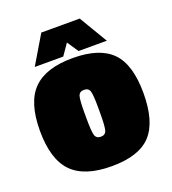

<svg xmlns="http://www.w3.org/2000/svg" viewBox="-122 -734 748 836"><g transform="rotate(-20 252.0 -316.0)"><path d="M12 -241.5Q12 -373 70.5 -432Q129 -491 253.5 -491Q378 -491 435 -433Q492 -375 492 -242.5Q492 -110 436.5 -50Q381 10 254.5 10Q128 10 70 -50Q12 -110 12 -241.5ZM221 -252V-228Q221 -164 226.5 -145.5Q232 -127 253 -127Q274 -127 279.5 -145.5Q285 -164 285 -223V-251Q285 -309 279.5 -326.5Q274 -344 253 -344Q232 -344 226.5 -326.5Q221 -309 221 -252ZM342 -642 420 -511H289L254 -563L218 -511H86L164 -642Z"/></g></svg>

Font: Passion One
Style: Bold
Weight: 700
Designer: Alejandro Lo Celso
Foundry: Fontstage
Version: Version 1.002